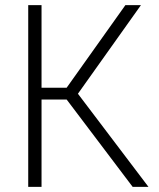

<svg xmlns="http://www.w3.org/2000/svg" viewBox="-20 -727 617 747"><path d="M239.3 -339.8H141.6V0H89.8V-707H141.6V-385.7H239.3L467.8 -707H528.3L283.2 -362.3L557.6 0H496.1Z"/></svg>

Font: Pretendard ExtraLight
Style: Regular
Weight: 200
Designer: Base glyphs from Inter by Rasmus Andersson; Hangeul glyphs from Noto Sans CJK(Source Han Sans) by Jang Soo-young and Kan
Foundry: Kil Hyung-jin
Version: Version 1.309